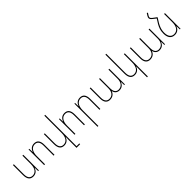

<svg xmlns="http://www.w3.org/2000/svg" viewBox="329 -2360 4187 4187"><g transform="rotate(-45 2423.0 -266.0)"><path d="M395 -482H369V-226C369 -86 307 -15 220 -15C149 -15 103 -59 103 -173V-482H77V-172C77 -41 133 10 218 10C299 10 348 -40 368 -102H371L374 0H395Z M558 0H584V-256C584 -396 647 -467 734 -467C805 -467 850 -423 850 -309V0H876V-310C876 -441 821 -492 735 -492C654 -492 605 -442 586 -380H583L579 -482H558Z M1349 207V-760H1323V-226C1323 -86 1261 -15 1174 -15C1103 -15 1057 -59 1057 -173V-482H1031V-172C1031 -41 1087 10 1172 10C1253 10 1302 -40 1322 -102H1325C1324 -68 1323 -36 1323 0V232H1435V207Z M1495 0H1521V-256C1521 -396 1584 -467 1671 -467C1742 -467 1787 -423 1787 -309V0H1813V-310C1813 -441 1758 -492 1672 -492C1591 -492 1542 -442 1523 -380H1520L1516 -482H1495Z M1972 232H1998V-256C1998 -396 2061 -467 2148 -467C2219 -467 2264 -423 2264 -309V0H2290V-310C2290 -441 2235 -492 2149 -492C2068 -492 2019 -442 2000 -380H1997L1993 -482H1972Z M2584 10C2667 10 2718 -36 2740 -97H2743C2755 -32 2804 10 2872 10C2964 10 3003 -49 3022 -97H3024L3027 0H3048V-482H3022V-198C3022 -82 2959 -15 2872 -15C2809 -15 2759 -56 2759 -169V-482H2733V-197C2733 -74 2672 -15 2585 -15C2521 -15 2471 -58 2471 -163V-482H2445V-162C2445 -44 2502 10 2584 10Z M3524 232V-482H3498V-226C3498 -86 3436 -15 3349 -15C3278 -15 3232 -59 3232 -173V-760H3206V-172C3206 -41 3262 10 3347 10C3428 10 3477 -40 3497 -102H3500C3499 -68 3498 -36 3498 0V232Z M3822 10C3905 10 3956 -36 3978 -97H3981C3993 -32 4042 10 4110 10C4202 10 4241 -49 4260 -97H4262L4265 0H4286V-482H4260V-198C4260 -82 4197 -15 4110 -15C4047 -15 3997 -56 3997 -169V-482H3971V-197C3971 -74 3910 -15 3823 -15C3759 -15 3709 -58 3709 -163V-482H3683V-162C3683 -44 3740 10 3822 10Z M4584 -536 4496 -602C4471 -621 4459 -638 4459 -657C4459 -669 4465 -684 4476 -700L4509 -751L4486 -764L4453 -712C4439 -690 4433 -673 4433 -656C4433 -630 4448 -609 4480 -584L4555 -525C4445 -364 4424 -287 4424 -187C4424 -63 4478 10 4584 10C4668 10 4717 -40 4737 -102H4740L4743 0H4764V-482H4738V-226C4738 -86 4676 -15 4584 -15C4498 -15 4451 -80 4451 -187C4451 -290 4477 -366 4584 -525Z"/></g></svg>

Font: Noto Sans Armenian SemiCondensed Thin
Style: Regular
Weight: 100
Width: 4
Designer: Monotype Design Team
Foundry: Monotype Imaging Inc.
Version: Version 2.008